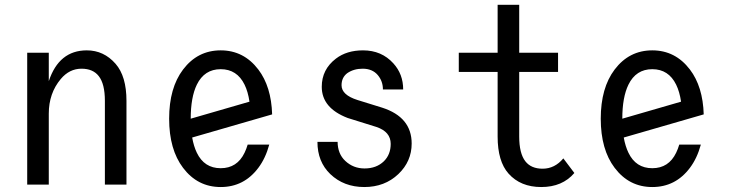

<svg xmlns="http://www.w3.org/2000/svg" viewBox="-20 -752 2970 782"><path d="M90.8 0V-537.1H178.7V-421.4Q220.2 -546.9 333.5 -546.9Q402.8 -546.9 450.7 -492.2Q495.1 -441.4 495.1 -341.3V0H407.2V-341.3Q407.2 -410.2 382.3 -441.9Q358.9 -472.2 312 -472.2Q262.7 -472.2 227.5 -430.2Q178.7 -372.1 178.7 -289.1V0Z M1076.7 -163.1Q1061.5 -107.4 1032.2 -68.4Q973.6 9.8 878.9 9.8Q784.7 9.8 725.6 -68.4Q668.9 -143.1 668.9 -268.6Q668.9 -394 725.6 -468.8Q784.7 -546.9 878.9 -546.9Q972.7 -546.9 1032.2 -468.8Q1085 -399.4 1088.4 -286.1L762.7 -191.9Q769 -156.2 781.7 -129.9Q812 -66.9 878.9 -66.9Q945.8 -66.9 976.1 -129.9Q983.4 -145 988.8 -163.1ZM756.8 -268.6 996.1 -337.9Q990.2 -378.4 976.1 -407.2Q945.3 -470.2 878.9 -470.2Q812.5 -470.2 781.7 -407.2Q756.8 -356 756.8 -268.6Z M1272.9 -174.3H1355Q1355.5 -125.5 1386.2 -96.7Q1418.9 -65.9 1464.8 -65.9Q1513.2 -65.9 1543.5 -95.2Q1571.3 -122.6 1571.3 -166Q1571.3 -215.3 1513.2 -234.9L1396 -271.5Q1290.5 -312 1290.5 -398.4Q1290.5 -469.2 1348.1 -513.2Q1392.1 -546.9 1458.5 -546.9Q1534.2 -546.9 1582 -494.1Q1622.1 -450.2 1622.1 -387.7H1539.6Q1539.6 -421.4 1518.6 -446.3Q1496.6 -472.2 1457 -472.2Q1420.9 -472.2 1394.5 -454.1Q1371.1 -436.5 1371.1 -404.8Q1371.1 -365.2 1436 -344.7L1536.6 -313.5Q1656.7 -274.9 1656.7 -167.5Q1656.7 -94.7 1602.5 -43Q1546.9 9.8 1463.9 9.8Q1380.4 9.8 1325.2 -43Q1272.9 -93.3 1272.9 -174.3Z M2184.6 9.8Q2100.1 9.8 2051.3 -44.9Q2006.8 -94.7 2006.8 -195.8V-459H1848.6V-537.1H2006.8V-732.4H2094.7V-537.1H2252.9V-459H2094.7V-195.8Q2094.7 -127.4 2119.6 -95.2Q2143.1 -64.9 2189.9 -64.9Q2239.3 -64.9 2274.4 -106.9L2319.3 -47.4Q2270.5 9.8 2184.6 9.8Z M2834.5 -163.1Q2819.3 -107.4 2790 -68.4Q2731.4 9.8 2636.7 9.8Q2542.5 9.8 2483.4 -68.4Q2426.8 -143.1 2426.8 -268.6Q2426.8 -394 2483.4 -468.8Q2542.5 -546.9 2636.7 -546.9Q2730.5 -546.9 2790 -468.8Q2842.8 -399.4 2846.2 -286.1L2520.5 -191.9Q2526.9 -156.2 2539.6 -129.9Q2569.8 -66.9 2636.7 -66.9Q2703.6 -66.9 2733.9 -129.9Q2741.2 -145 2746.6 -163.1ZM2514.6 -268.6 2753.9 -337.9Q2748 -378.4 2733.9 -407.2Q2703.1 -470.2 2636.7 -470.2Q2570.3 -470.2 2539.6 -407.2Q2514.6 -356 2514.6 -268.6Z"/></svg>

Font: Consola Mono
Style: Book
Weight: 400
Monospace: yes
Version: Version 2.001